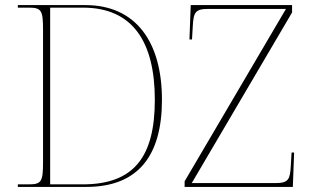

<svg xmlns="http://www.w3.org/2000/svg" viewBox="-20 -734 1215 754"><path d="M50 0H319C523 0 616 -123 616 -342C616 -569 514 -714 315 -714H50V-704H93C143 -704 149 -693 149 -616V-98C149 -21 143 -10 93 -10H50ZM705 0H1130L1135 -135H1125L1122 -83C1119 -29 1113 -15 1061 -15H733L1127 -685V-714H729L724 -579H734L737 -630C740 -685 746 -699 798 -699H1103L705 -22ZM305 -10H177V-704H306C503 -704 588 -567 588 -342C588 -117 505 -10 305 -10Z"/></svg>

Font: Noto Serif Display Thin
Style: Regular
Weight: 100
Designer: Monotype Design Team
Foundry: Monotype Imaging Inc.
Version: Version 2.009